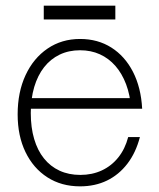

<svg xmlns="http://www.w3.org/2000/svg" viewBox="-20 -646 564 680"><path d="M263.5 14Q197.5 14 147.8 -18Q98 -50 70.2 -107.5Q42.5 -165 42.5 -241Q42.5 -319.5 70.5 -379.8Q98.5 -440 148.5 -474Q198.5 -508 263.5 -508Q326.5 -508 374.5 -477.5Q422.5 -447 451 -391.5Q479.5 -336 483.5 -261H444.5Q441 -309.5 426.5 -347.8Q412 -386 388.5 -412.8Q365 -439.5 333.5 -453.8Q302 -468 263.5 -468Q223.5 -468 191.2 -452.5Q159 -437 136.2 -408Q113.5 -379 101.2 -337.8Q89 -296.5 89 -245.5Q89 -194.5 101 -153.8Q113 -113 135.8 -84.8Q158.5 -56.5 191 -41.5Q223.5 -26.5 264.5 -26.5Q306.5 -26.5 340.8 -42.5Q375 -58.5 399 -88.5Q423 -118.5 434 -160.5H475.5Q461 -105 431 -66Q401 -27 358.8 -6.5Q316.5 14 263.5 14ZM63.5 -261V-298.5H468L469.5 -261ZM135 -577V-626H388.5V-577Z"/></svg>

Font: Russolo 10pt ExtraLight
Style: Regular
Weight: 200
Designer: Micah Stupak-Hahn
Version: Version 1.000